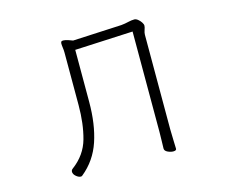

<svg xmlns="http://www.w3.org/2000/svg" viewBox="-101 -853 1202 1006"><g transform="rotate(-15 500.0 -349.5)"><path d="M678 -652 363 -637V-355Q363 -234 332.5 -142.5Q302 -51 228 9Q225 12 220 12Q208 12 194.5 0.5Q181 -11 181 -24Q181 -34 190 -40Q261 -93 283 -172.5Q305 -252 305 -353V-607Q305 -623 305 -637.5Q305 -652 303 -664Q302 -672 301.5 -677.5Q301 -683 301 -687Q301 -693 303.5 -697Q306 -701 314 -701Q325 -701 341.5 -695.5Q358 -690 365 -687L630 -700Q651 -702 669 -706.5Q687 -711 703 -711Q712 -711 722 -703Q732 -695 739 -684.5Q746 -674 746 -666Q746 -658 741 -644Q736 -630 736 -619V-106Q736 -75 737.5 -46Q739 -17 739 0Q739 10 722 10Q708 10 692 2.5Q676 -5 676 -18Q676 -30 677 -55.5Q678 -81 678 -107Z"/></g></svg>

Font: Moon Stars Kai T HW Light
Style: Regular
Weight: 300
Designer: GuiWonder
Version: Version 1.101